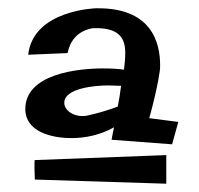

<svg xmlns="http://www.w3.org/2000/svg" viewBox="-20 -703 479 463"><path d="M340 -418C363 -502 366 -538 366 -538C367 -575 364 -686 211 -683C211 -683 60 -679 48 -571L143 -575C154 -632 205 -635 205 -635C264 -637 282 -614 282 -576C282 -563 281 -550 279 -535C265 -537 249 -538 228 -538C168 -538 41 -525 41 -440C41 -386 103 -370 152 -370C185 -370 221 -377 255 -396C255 -396 251 -378 249 -366L395 -355L410 -409ZM272 -496C270 -479 267 -462 264 -446C245 -439 218 -430 189 -424C160 -419 135 -436 135 -455C135 -491 211 -497 241 -497C252 -497 263 -496 272 -496ZM64 -317C62 -317 64 -270 64 -270C64 -270 381 -260 381 -260C381 -260 381 -329 381 -329C381 -329 66 -317 64 -317Z"/></svg>

Font: Peralta
Style: Regular
Weight: 400
Designer: Astigmatic (AOETI)
Foundry: Astigmatic (AOETI)
Version: Version 1.000